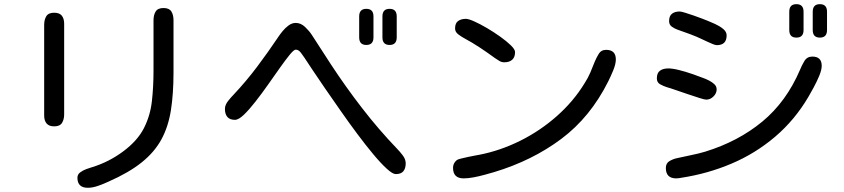

<svg xmlns="http://www.w3.org/2000/svg" viewBox="-20 -847 4040 919"><path d="M400.4 51.8Q350.6 51.8 350.6 3.9Q350.6 -11.7 363.3 -21.5Q376 -31.2 393.1 -37.6Q410.2 -43.9 420.9 -46.9Q501 -71.3 569.3 -122.1Q637.7 -172.9 668.5 -232.9Q699.2 -293 707 -362.3Q714.8 -431.6 714.8 -509.8V-750Q714.8 -775.4 725.1 -792Q735.4 -808.6 762.7 -808.6Q790 -808.6 800.3 -792Q810.5 -775.4 810.5 -750V-500Q810.5 -397.5 797.9 -318.4Q785.2 -239.3 752 -178.7Q718.8 -118.2 657.7 -69.3Q596.7 -20.5 499 22.5Q478.5 32.2 451.2 42Q423.8 51.8 400.4 51.8ZM239.3 -242.2Q214.8 -242.2 203.1 -255.9Q191.4 -269.5 191.4 -293.9V-727.5Q191.4 -752.9 201.7 -769.5Q211.9 -786.1 239.3 -786.1Q264.6 -786.1 275.9 -772Q287.1 -757.8 287.1 -733.4V-299.8Q287.1 -275.4 276.9 -258.8Q266.6 -242.2 239.3 -242.2Z M1733.4 -631.8Q1699.2 -631.8 1699.2 -668V-768.6Q1699.2 -804.7 1733.4 -804.7Q1767.6 -804.7 1767.6 -768.6V-668Q1767.6 -631.8 1733.4 -631.8ZM1844.7 -631.8Q1810.5 -631.8 1810.5 -668V-768.6Q1810.5 -804.7 1844.7 -804.7Q1878.9 -804.7 1878.9 -768.6V-668Q1878.9 -631.8 1844.7 -631.8ZM1874 -13.7Q1859.4 -13.7 1831.1 -39.6Q1802.7 -65.4 1766.1 -109.4Q1729.5 -153.3 1689.5 -207Q1649.4 -260.7 1609.9 -317.4Q1570.3 -374 1535.2 -424.8Q1500 -475.6 1474.6 -514.2Q1449.2 -552.7 1437.5 -570.3Q1431.6 -579.1 1420.4 -594.2Q1409.2 -609.4 1395.5 -609.4Q1386.7 -609.4 1366.7 -585Q1346.7 -560.5 1319.8 -522.5Q1293 -484.4 1262.7 -441.4Q1232.4 -398.4 1202.6 -360.4Q1172.9 -322.3 1147.5 -297.9Q1122.1 -273.4 1104.5 -273.4Q1080.1 -273.4 1068.4 -287.1Q1056.6 -300.8 1056.6 -325.2Q1056.6 -344.7 1071.8 -363.8Q1086.9 -382.8 1099.6 -395.5Q1159.2 -459 1210.9 -527.8Q1262.7 -596.7 1310.5 -668Q1319.3 -681.6 1332.5 -697.8Q1345.7 -713.9 1361.8 -725.6Q1377.9 -737.3 1395.5 -737.3Q1419.9 -737.3 1440.4 -717.8Q1460.9 -698.2 1472.7 -679.7Q1495.1 -645.5 1517.6 -610.4Q1540 -575.2 1562.5 -541Q1632.8 -433.6 1711.9 -331.1Q1791 -228.5 1879.9 -135.7Q1892.6 -123 1907.2 -104Q1921.9 -85 1921.9 -65.4Q1921.9 -41 1910.6 -27.3Q1899.4 -13.7 1874 -13.7Z M2393.6 -548.8Q2380.9 -548.8 2369.6 -555.7Q2358.4 -562.5 2348.6 -569.3Q2312.5 -595.7 2276.4 -619.6Q2240.2 -643.6 2200.2 -665Q2187.5 -671.9 2172.9 -683.1Q2158.2 -694.3 2158.2 -710.9Q2158.2 -736.3 2172.9 -746.6Q2187.5 -756.8 2210 -756.8Q2222.7 -756.8 2250 -744.6Q2277.3 -732.4 2310.5 -712.9Q2343.8 -693.4 2374.5 -671.4Q2405.3 -649.4 2425.3 -629.9Q2445.3 -610.4 2445.3 -597.7Q2445.3 -573.2 2431.6 -561Q2418 -548.8 2393.6 -548.8ZM2199.2 6.8Q2148.4 6.8 2148.4 -43.9Q2148.4 -66.4 2167 -81.1Q2170.9 -84 2186 -87.9Q2201.2 -91.8 2219.7 -95.7Q2238.3 -99.6 2253.9 -102.5Q2269.5 -105.5 2275.4 -106.4Q2375 -126 2470.2 -173.3Q2565.4 -220.7 2645 -291Q2724.6 -361.3 2777.3 -447.3Q2793.9 -472.7 2805.2 -499Q2816.4 -525.4 2827.1 -552.7Q2835 -571.3 2846.2 -589.8Q2857.4 -608.4 2880.9 -608.4Q2927.7 -608.4 2927.7 -562.5Q2927.7 -540 2914.6 -508.8Q2901.4 -477.5 2891.6 -458Q2805.7 -286.1 2666.5 -182.1Q2527.3 -78.1 2345.7 -23.4Q2326.2 -17.6 2299.3 -10.3Q2272.5 -2.9 2246.1 2Q2219.7 6.8 2199.2 6.8Z M3792 -667Q3757.8 -667 3757.8 -703.1V-791Q3757.8 -827.1 3792 -827.1Q3826.2 -827.1 3826.2 -791V-703.1Q3826.2 -667 3792 -667ZM3904.3 -667Q3870.1 -667 3870.1 -703.1V-791Q3870.1 -827.1 3904.3 -827.1Q3938.5 -827.1 3938.5 -791V-703.1Q3938.5 -667 3904.3 -667ZM3411.1 -630.9Q3404.3 -630.9 3391.1 -636.2Q3377.9 -641.6 3364.7 -647.9Q3351.6 -654.3 3344.7 -657.2Q3314.5 -671.9 3284.2 -683.1Q3253.9 -694.3 3222.7 -705.1Q3209 -710 3195.8 -719.2Q3182.6 -728.5 3182.6 -746.1Q3182.6 -770.5 3196.3 -781.2Q3210 -792 3233.4 -792Q3240.2 -792 3259.3 -786.1Q3278.3 -780.3 3300.8 -772.5Q3323.2 -764.6 3342.3 -757.3Q3361.3 -750 3368.2 -747.1Q3380.9 -742.2 3402.3 -732.4Q3423.8 -722.7 3440.9 -709Q3458 -695.3 3458 -677.7Q3458 -630.9 3411.1 -630.9ZM3216.8 6.8Q3167 6.8 3167 -43Q3167 -65.4 3184.1 -75.7Q3201.2 -85.9 3219.7 -89.8Q3253.9 -97.7 3288.1 -104.5Q3322.3 -111.3 3355.5 -121.1Q3513.7 -169.9 3628.9 -265.1Q3744.1 -360.4 3809.6 -513.7Q3817.4 -533.2 3830.1 -554.7Q3842.8 -576.2 3868.2 -576.2Q3913.1 -576.2 3913.1 -532.2Q3913.1 -512.7 3901.4 -484.4Q3889.6 -456.1 3874.5 -428.2Q3859.4 -400.4 3849.6 -383.8Q3784.2 -272.5 3689.9 -192.4Q3595.7 -112.3 3481.9 -64Q3368.2 -15.6 3241.2 3.9Q3235.4 4.9 3229 5.9Q3222.7 6.8 3216.8 6.8ZM3360.4 -370.1Q3352.5 -370.1 3328.1 -377.9Q3303.7 -385.7 3272.9 -396Q3242.2 -406.2 3214.4 -416Q3186.5 -425.8 3171.9 -429.7Q3156.2 -434.6 3140.1 -443.4Q3124 -452.1 3124 -471.7Q3124 -498 3139.2 -508.8Q3154.3 -519.5 3178.7 -519.5Q3200.2 -519.5 3232.4 -511.2Q3264.6 -502.9 3296.9 -491.7Q3329.1 -480.5 3348.6 -472.7Q3359.4 -468.8 3374 -461.4Q3388.7 -454.1 3399.4 -443.8Q3410.2 -433.6 3410.2 -418.9Q3410.2 -400.4 3395 -385.3Q3379.9 -370.1 3360.4 -370.1Z"/></svg>

Font: Kosugi Maru
Style: Regular
Weight: 400
Designer: MOTOYA
Version: Version 4.002